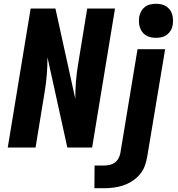

<svg xmlns="http://www.w3.org/2000/svg" viewBox="-20 -780 940 1015"><path d="M21 0 142 -735H273L378 -258Q378 -303 381.5 -349Q385 -395 393 -441L441 -735H588L467 0H336L231 -477Q231 -432 227.5 -386Q224 -340 216 -294L168 0ZM529 215H479L480 95H530Q544 95 558.5 92Q573 89 585.5 80.5Q598 72 605.5 58.5Q613 45 616 31L707 -520H853L758 50Q754 75 744.5 99.5Q735 124 717.5 144Q700 164 677 178.5Q654 193 629 201Q604 209 579 212Q554 215 529 215ZM805 -580Q791 -580 777 -583Q763 -586 751 -593.5Q739 -601 731.5 -611.5Q724 -622 719.5 -635.5Q715 -649 714.5 -663Q714 -677 716 -692Q719 -707 726.5 -720.5Q734 -734 746.5 -743.5Q759 -753 774.5 -756.5Q790 -760 805 -760Q819 -760 833 -757Q847 -754 858.5 -746.5Q870 -739 878 -728.5Q886 -718 890 -704.5Q894 -691 894.5 -677Q895 -663 893 -648Q891 -633 883 -619.5Q875 -606 862.5 -596.5Q850 -587 835 -583.5Q820 -580 805 -580Z"/></svg>

Font: Iosevka Aile Heavy
Style: Italic
Weight: 900
Italic angle: -9°
Designer: Belleve Invis
Foundry: Belleve Invis
Version: Version 31.1.0; ttfautohint (v1.8.4)